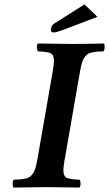

<svg xmlns="http://www.w3.org/2000/svg" viewBox="-20 -843 492 865"><path d="M271 -122.1Q265.6 -91.3 265.6 -77.1Q265.6 -49.3 279.8 -42.2Q293.9 -35.2 338.9 -33.2Q342.8 -28.3 342.8 -15.4Q342.8 -2.4 337.9 2Q238.3 0 188 0Q138.7 0 41 2Q37.1 -2.9 37.1 -15.9Q37.1 -28.8 42 -33.2Q63 -34.2 73.7 -35.2Q84.5 -36.1 97.4 -39.3Q110.4 -42.5 116.2 -47.6Q122.1 -52.7 129.2 -62.7Q136.2 -72.8 140.1 -86.9Q144 -101.1 147.9 -122.1L217.8 -522.9Q223.1 -556.2 223.1 -566.9Q223.1 -595.7 209.2 -602.8Q195.3 -609.9 150.9 -611.8Q147 -616.7 146.5 -629.4Q146 -642.1 150.9 -647Q250.5 -645 300.8 -645Q350.6 -645 448.2 -647Q452.1 -642.6 451.4 -629.4Q450.7 -616.2 445.8 -611.8Q424.8 -610.8 414.1 -609.9Q403.3 -608.9 390.6 -605.7Q377.9 -602.5 372.1 -597.4Q366.2 -592.3 359.4 -582.3Q352.5 -572.3 348.6 -558.1Q344.7 -543.9 340.8 -522.9ZM360.8 -823.2 418.9 -767.1 266.1 -709Q233.9 -696.8 221.2 -696.8Q209 -696.8 209 -709V-711.9Q211.4 -728.5 224.1 -736.8Z"/></svg>

Font: Linux Libertine G
Style: Semibold Italic
Weight: 600
Italic angle: -11.5°
Designer: Philipp H. Poll
Foundry: Philipp H. Poll
Version: Version 5.1.1